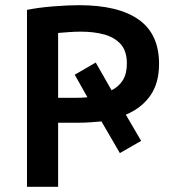

<svg xmlns="http://www.w3.org/2000/svg" viewBox="-20 -720 669 740"><path d="M84 0V-682Q129 -691 185.5 -695.5Q242 -700 285 -700Q436 -700 514.5 -644.5Q593 -589 593 -474Q593 -399 559 -351Q525 -303 465 -278L524 -177L442 -130L371 -252Q349 -250 327 -248.5Q305 -247 282 -247H204V0ZM204 -343H270Q283 -343 294.5 -343.5Q306 -344 317 -345L268 -432L349 -479L410 -372Q438 -386 453.5 -411Q469 -436 469 -475Q469 -523 445.5 -549.5Q422 -576 382 -587Q342 -598 292 -598Q266 -598 242.5 -596Q219 -594 204 -593Z"/></svg>

Font: Ubuntu Sans SemiBold
Style: Regular
Weight: 600
Designer: Dalton Maag Ltd
Foundry: Dalton Maag Ltd
Version: Version 1.006; ttfautohint (v1.8.4.7-5d5b)